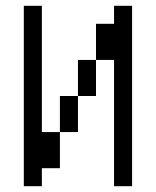

<svg xmlns="http://www.w3.org/2000/svg" viewBox="-20 -645 540 665"><path d="M125 -62.5H187.5Q187.5 -62.5 187.5 -187.5H125V-625H62.5Q62.5 -625 62.5 0H125ZM375 -437.5V0H437.5Q437.5 0 437.5 -625H375V-562.5H312.5Q312.5 -562.5 312.5 -437.5H250Q250 -437.5 250 -312.5H187.5Q187.5 -312.5 187.5 -187.5H250Q250 -187.5 250 -312.5H312.5Q312.5 -312.5 312.5 -437.5Z"/></svg>

Font: UnifontExMono
Style: Regular
Weight: 500
Version: Version 15.0.06